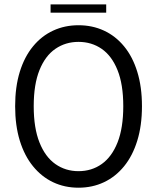

<svg xmlns="http://www.w3.org/2000/svg" viewBox="-20 -864 732 894"><path d="M345.5 10Q281 10 227.2 -15.5Q173.5 -41 133.8 -89.8Q94 -138.5 72.2 -209Q50.5 -279.5 50.5 -369.5Q50.5 -459.5 72.2 -529.8Q94 -600 133.8 -648.2Q173.5 -696.5 227.5 -721.5Q281.5 -746.5 345.5 -746.5Q410 -746.5 464 -721.5Q518 -696.5 557.8 -648.2Q597.5 -600 619.2 -529.8Q641 -459.5 641 -369.5Q641 -279.5 619.2 -209Q597.5 -138.5 557.8 -89.8Q518 -41 464 -15.5Q410 10 345.5 10ZM345.5 -67Q407 -67 454 -100.5Q501 -134 527.5 -201.2Q554 -268.5 554 -369.5Q554 -471 527.2 -537.5Q500.5 -604 453.5 -636.5Q406.5 -669 345.5 -669Q285 -669 237.8 -636.5Q190.5 -604 163.8 -537.5Q137 -471 137 -369.5Q137 -268 163.8 -200.8Q190.5 -133.5 237.8 -100.2Q285 -67 345.5 -67ZM215.5 -805V-843.5H474.5V-805Z"/></svg>

Font: Epilogue
Style: Regular
Weight: 400
Designer: Tyler Finck
Foundry: Etcetera Type Co
Version: Version 2.112